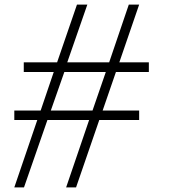

<svg xmlns="http://www.w3.org/2000/svg" viewBox="-20 -812 747 832"><path d="M625 -542V-500H482.4L424.8 -333H583V-292H410.2L309.6 0H266.6L366.2 -292H185.5L84 0H42L141.6 -292H42V-333H156.2L212.9 -500H83V-542H227.5L313.5 -792H358.4L271.5 -542H453.1L538.1 -792H583L497.1 -542ZM258.8 -500 200.2 -333H380.9L438.5 -500Z"/></svg>

Font: okolaksMetalik
Style: bold
Weight: 700
Width: 7
Version: Version 0.6